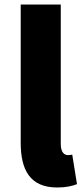

<svg xmlns="http://www.w3.org/2000/svg" viewBox="-20 -819 372 853"><path d="M234 14C274 14 303 7 322 -1L301 -132C291 -130 287 -130 281 -130C267 -130 250 -141 250 -179V-799H72V-185C72 -66 112 14 234 14Z"/></svg>

Font: Noto Sans JP Black
Style: Regular
Weight: 900
Designer: Ryoko NISHIZUKA  (kana, bopomofo & ideographs); Paul D. Hunt (Latin, Greek & Cyrillic); Sandoll Communications , Soo-you
Foundry: Adobe
Version: Version 2.002;hotconv 1.0.116;makeotfexe 2.5.65601